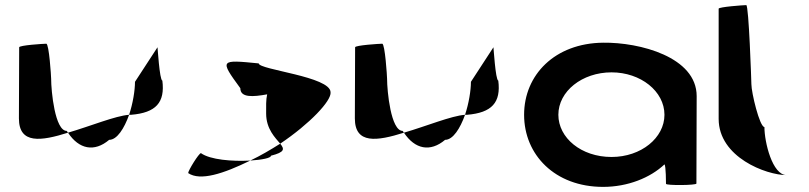

<svg xmlns="http://www.w3.org/2000/svg" viewBox="-20 -723 3164 751"><path d="M54 -260C54 -158 141 -171 246 -204C245 -206 242 -209 241 -211C195 -211 180 -366 180 -416C180 -424 172 -552 161 -552C151 -552 55 -546 55 -538C55 -538 54 -340 54 -260ZM246 -204C289 -139 349 -127 407 -176C438 -176 466 -221 485 -274C431 -270 335 -230 246 -204ZM485 -274H493C590 -282 626 -322 615 -408C604 -408 596 -546 596 -538L508 -403C508 -370 500 -319 485 -274Z M716 -46C763 -14 853 -43 959 -95C889 -91 802 -98 766 -124C758 -124 716 -56 716 -46ZM920 -378C920 -340 970 -344 1025 -354C1020 -333 1021 -306 1021 -279C1021 -218 1057 -184 1076 -161C1192 -239 1277 -329 1273 -362C1273 -424 992 -450 992 -475C841 -490 838 -490 920 -378ZM959 -95C1006 -98 1040 -105 1040 -114C1095 -128 1093 -140 1076 -161C1038 -137 999 -114 959 -95Z M1368 -260C1368 -158 1455 -171 1560 -204C1559 -206 1556 -209 1555 -211C1509 -211 1494 -366 1494 -416C1494 -424 1486 -552 1475 -552C1465 -552 1369 -546 1369 -538C1369 -538 1368 -340 1368 -260ZM1560 -204C1603 -139 1663 -127 1721 -176C1752 -176 1780 -221 1799 -274C1745 -270 1649 -230 1560 -204ZM1799 -274H1807C1904 -282 1940 -322 1929 -408C1918 -408 1910 -546 1910 -538L1822 -403C1822 -370 1814 -319 1799 -274Z M2030 -274C2030 -118 2150 8 2339 8C2436 8 2524 -28 2579 -80C2585 -76 2585 -4 2585 -4C2585 3 2704 2 2704 -5L2705 -347C2705 -500 2482 -558 2339 -556C2150 -554 2030 -430 2030 -274ZM2164 -274C2164 -366 2257 -440 2372 -440C2486 -440 2579 -366 2579 -274C2579 -184 2488 -109 2372 -109C2253 -109 2164 -184 2164 -274Z M2791 -258C2791 -108 2977 -38 3057 -38C3001 -38 2970 -167 2970 -226C2951 -227 2919 -361 2919 -394C2919 -401 2909 -703 2899 -703C2889 -703 2791 -696 2791 -689Z"/></svg>

Font: Ampere
Style: SCExt
Weight: 400
Version: Version 1